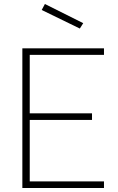

<svg xmlns="http://www.w3.org/2000/svg" viewBox="-20 -942 592 962"><path d="M92 0ZM129 -374H441V-341H129V-33H501V0H92V-700H501V-667H129ZM189 -892 205 -922 397 -826 380 -799Z"/></svg>

Font: Cairo ExtraLight
Style: Regular
Weight: 250
Designer: Mohamed Gaber, the designers of Titillium
Foundry: Kief Type Foundry
Version: Version 2.009; ttfautohint (v1.5.33-1714) -l 8 -r 50 -G 200 